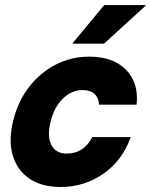

<svg xmlns="http://www.w3.org/2000/svg" viewBox="-20 -736 601 766"><path d="M221.7 10Q145.8 10 96.7 -23.8Q47.5 -57.5 30.4 -117.9Q13.3 -178.3 33.3 -257.5Q52.5 -333.3 96.7 -390Q140.8 -446.7 202.5 -478.3Q264.2 -510 335 -510Q431.7 -510 482.9 -457.5Q534.2 -405 525 -318.3H375Q374.2 -345.8 357.1 -361.2Q340 -376.7 310 -376.7Q265.8 -376.7 230.8 -342.5Q195.8 -308.3 181.7 -250Q167.5 -191.7 185 -157.5Q202.5 -123.3 246.7 -123.3Q314.2 -123.3 348.3 -189.2H501.7Q468.3 -95.8 392.5 -42.9Q316.7 10 221.7 10ZM270 -561.7 270.8 -565 395.8 -715.8H560.8L560 -712.5L395 -561.7Z"/></svg>

Font: Funnel Sans ExtraBold
Style: Italic
Weight: 800
Italic angle: -14.036°
Version: Version 1.000; Beta; Release 5; Build 24; ttfautohint (v1.8.